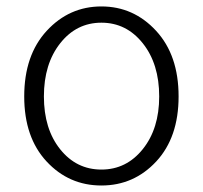

<svg xmlns="http://www.w3.org/2000/svg" viewBox="-20 -567 634 600"><path d="M55.7 -265.6Q55.7 -394.5 126 -470.7Q196.3 -546.9 296.9 -546.9Q397.5 -546.9 467.8 -470.7Q538.1 -394.5 538.1 -265.6Q538.1 -137.7 468.3 -62.5Q398.4 12.7 296.9 12.7Q195.3 12.7 125.5 -62.5Q55.7 -137.7 55.7 -265.6ZM477.5 -265.6Q477.5 -367.2 426.3 -431.6Q375 -496.1 296.9 -496.1Q218.8 -496.1 168 -431.6Q117.2 -367.2 117.2 -265.6Q117.2 -164.1 168 -100.6Q218.8 -37.1 296.9 -37.1Q375 -37.1 426.3 -101.1Q477.5 -165 477.5 -265.6Z"/></svg>

Font: Gen Shin Gothic Light
Style: Regular
Weight: 200
Designer: [Source Han Sans]
Ryoko NISHIZUKA  (kana & ideographs); Paul D. Hunt (Latin, Greek & Cyrillic); Wenlong ZHANG  (bopomofo
Version: Version 1.002.20150607